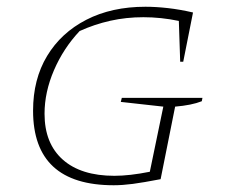

<svg xmlns="http://www.w3.org/2000/svg" viewBox="-20 -543 676 569"><path d="M317 6Q78 6 78 -215Q78 -308 119.5 -377Q161 -446 236 -484.5Q311 -523 411 -523Q442 -523 477.5 -519Q513 -515 552 -506L523 -360H514L510 -481Q457 -492 405 -492Q354 -492 307 -481.5Q260 -471 216 -451Q168 -400 140 -335Q112 -270 112 -206Q112 -118 166 -70Q220 -22 319 -22Q364 -22 424 -34L464 -227L338 -241L341 -253H580L578 -243Q563 -237 543 -233Q523 -229 499 -227L456 -12Q404 -2 373.5 2Q343 6 317 6Z"/></svg>

Font: Piazzolla SC Thin
Style: Italic
Weight: 100
Italic angle: -11.3°
Designer: Juan Pablo del Peral
Foundry: Huerta Tipografica
Version: Version 1.330